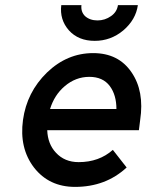

<svg xmlns="http://www.w3.org/2000/svg" viewBox="-20 -720 573 752"><path d="M524 -210 529 -250Q546 -363 495 -437Q444 -512 345 -512Q243 -512 164 -436Q85 -359 70 -250Q55 -140 113 -64Q172 12 274 12Q394 12 476 -64L422 -133Q368 -85 288 -85Q233 -85 199 -122Q183 -139 174.5 -161Q166 -183 165 -210ZM330 -419Q383 -419 410 -383Q436 -348 436 -293H176Q193 -348 233 -382Q276 -419 330 -419ZM220 -700Q213 -643 250 -601Q287 -560 351 -560Q414 -560 463 -601Q512 -643 520 -700H442Q438 -673 415 -657Q391 -640 362 -640Q332 -640 313 -657Q296 -674 299 -700Z"/></svg>

Font: Unageo
Style: Medium-Italic
Weight: 500
Designer: Richard Sepsi
Foundry: Richard Sepsi
Version: Version 2.000